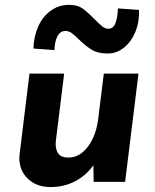

<svg xmlns="http://www.w3.org/2000/svg" viewBox="-20 -734 624 775"><path d="M539 -437 485 0H358L357 -67Q328 -26 283.5 -2.5Q239 21 184 21Q128 21 93 -12Q58 -45 58 -97L59 -110L99 -437H239L205 -162Q203 -131 215 -114.5Q227 -98 256 -98Q302 -98 335.5 -143Q369 -188 377 -259L399 -437ZM295 -578Q279 -594 268 -601.5Q257 -609 244 -609Q222 -609 211 -586Q200 -563 200 -532L115 -538Q116 -586 134.5 -627.5Q153 -669 188 -693Q223 -717 268 -714Q295 -713 315 -698.5Q335 -684 361 -657Q383 -635 394 -626.5Q405 -618 418 -618Q438 -618 446.5 -642Q455 -666 456 -700L541 -694Q543 -645 526 -604.5Q509 -564 479.5 -541Q450 -518 415 -518Q375 -518 350.5 -533Q326 -548 295 -578Z"/></svg>

Font: Josefin Sans
Style: Bold Italic
Weight: 700
Italic angle: -7°
Designer: Santiago Orozco
Foundry: Typemade
Version: Version 2.000